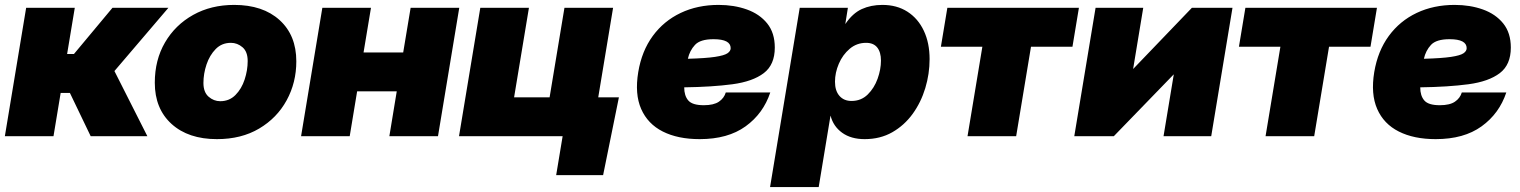

<svg xmlns="http://www.w3.org/2000/svg" viewBox="-20 -547 6103 771"><path d="M-0.5 0 85 -515.6H280.3L249.5 -330.1H276.9L431.6 -515.6H656.2L439.5 -261.7L571.8 0H344.2L260.7 -173.8H223.6L194.8 0Z M851.1 11.7Q736.3 11.7 668.9 -49.3Q601.6 -110.4 601.6 -214.8Q601.6 -306.2 642.6 -376.5Q683.6 -446.8 755.6 -487.1Q827.6 -527.3 920.4 -527.3Q1035.6 -527.3 1102.8 -466.3Q1169.9 -405.3 1169.9 -300.8Q1169.9 -215.3 1131.1 -144.3Q1092.3 -73.2 1020.8 -30.8Q949.2 11.7 851.1 11.7ZM864.3 -140.6Q900.9 -140.6 925.5 -165.5Q950.2 -190.4 962.4 -227.8Q974.6 -265.1 974.6 -301.8Q974.6 -339.4 953.9 -357.2Q933.1 -375 907.2 -375Q870.6 -375 846.2 -350.1Q821.8 -325.2 809.3 -288.1Q796.9 -251 796.9 -213.9Q796.9 -176.8 817.6 -158.7Q838.4 -140.6 864.3 -140.6Z M1469.7 -515.6 1439.9 -336.4H1599.1L1628.9 -515.6H1824.2L1738.8 0H1543.5L1573.2 -180.2H1414.1L1384.3 0H1189L1274.4 -515.6Z M1823.2 0 1908.7 -515.6H2104L2044.4 -156.2H2187L2246.6 -515.6H2441.9L2356.4 0ZM2213.4 156.2 2239.3 0H2192.4L2218.3 -156.2H2465.3L2401.9 156.2Z M2789.6 11.7Q2702.1 11.7 2641.6 -18.8Q2581.1 -49.3 2554.7 -109.4Q2528.3 -169.4 2543 -257.8Q2557.1 -342.3 2601.3 -402.6Q2645.5 -462.9 2713.4 -495.1Q2781.2 -527.3 2865.7 -527.3Q2927.7 -527.3 2979 -509Q3030.3 -490.7 3060.8 -452.9Q3091.3 -415 3091.3 -356Q3091.3 -287.1 3047.1 -253.4Q3002.9 -219.7 2921.4 -208.7Q2839.8 -197.8 2727.5 -196.3Q2727.5 -162.6 2743.9 -143.6Q2760.3 -124.5 2806.2 -124.5Q2846.2 -124.5 2866.9 -138.7Q2887.7 -152.8 2894.5 -175.8H3073.2Q3044.9 -90.8 2973.9 -39.6Q2902.8 11.7 2789.6 11.7ZM2742.2 -311Q2814.5 -313 2851.3 -318.6Q2888.2 -324.2 2901.1 -333Q2914.1 -341.8 2914.1 -353.5Q2914.1 -389.6 2845.2 -389.6Q2792 -389.6 2770.8 -366.7Q2749.5 -343.8 2742.2 -311Z M3072.3 204.1 3191.4 -515.6H3384.8L3374.5 -451.2H3375Q3403.8 -493.7 3440.4 -510.5Q3477.1 -527.3 3523.4 -527.3Q3581.5 -527.3 3624 -500Q3666.5 -472.7 3689.7 -423.6Q3712.9 -374.5 3712.9 -309.6Q3712.9 -250.5 3695.6 -193.1Q3678.2 -135.7 3644.8 -89.6Q3611.3 -43.5 3563 -15.9Q3514.6 11.7 3452.1 11.7Q3397.5 11.7 3361.8 -13.9Q3326.2 -39.6 3315.4 -82H3314.9L3267.6 204.1ZM3399.4 -141.6Q3438 -141.6 3464.4 -167.5Q3490.7 -193.4 3504.2 -231Q3517.6 -268.6 3517.6 -303.7Q3517.6 -337.4 3502.7 -356.2Q3487.8 -375 3458 -375Q3420.4 -375 3392.1 -351.1Q3363.8 -327.1 3348.4 -291Q3333 -254.9 3333 -218.8Q3333 -182.6 3350.8 -162.1Q3368.7 -141.6 3399.4 -141.6Z M3865.2 0 3924.8 -359.4H3758.3L3784.2 -515.6H4312.5L4286.6 -359.4H4120.1L4060.5 0Z M4843.8 0H4652.3L4693.4 -248H4692.9L4452.6 0H4293.9L4379.4 -515.6H4570.8L4530.3 -270.5H4530.8L4766.1 -515.6H4929.2Z M5062 0 5121.6 -359.4H4955.1L4981 -515.6H5509.3L5483.4 -359.4H5316.9L5257.3 0Z M5745.1 11.7Q5657.7 11.7 5597.2 -18.8Q5536.6 -49.3 5510.3 -109.4Q5483.9 -169.4 5498.5 -257.8Q5512.7 -342.3 5556.9 -402.6Q5601.1 -462.9 5668.9 -495.1Q5736.8 -527.3 5821.3 -527.3Q5883.3 -527.3 5934.6 -509Q5985.8 -490.7 6016.4 -452.9Q6046.9 -415 6046.9 -356Q6046.9 -287.1 6002.7 -253.4Q5958.5 -219.7 5877 -208.7Q5795.4 -197.8 5683.1 -196.3Q5683.1 -162.6 5699.5 -143.6Q5715.8 -124.5 5761.7 -124.5Q5801.8 -124.5 5822.5 -138.7Q5843.3 -152.8 5850.1 -175.8H6028.8Q6000.5 -90.8 5929.4 -39.6Q5858.4 11.7 5745.1 11.7ZM5697.8 -311Q5770 -313 5806.9 -318.6Q5843.8 -324.2 5856.7 -333Q5869.6 -341.8 5869.6 -353.5Q5869.6 -389.6 5800.8 -389.6Q5747.6 -389.6 5726.3 -366.7Q5705.1 -343.8 5697.8 -311Z"/></svg>

Font: Inter Display Black
Style: Italic
Weight: 900
Italic angle: -9.39999°
Designer: Rasmus Andersson
Foundry: rsms
Version: Version 4.000;git-a52131595